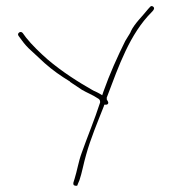

<svg xmlns="http://www.w3.org/2000/svg" viewBox="-20 -671 568 633"><path d="M41 -553 52 -538C60 -527 70 -515 85 -502L127 -463C154 -439 180 -421 211 -402V-401L250 -375C267 -365 286 -358 302 -347C306 -345 310 -342 310 -336V-333C292 -277 268 -220 249 -166C239 -139 234 -107 226 -82L222 -69C222 -67 221 -65 223 -61C224 -59 236 -56 236 -62V-63L242 -77C250 -100 256 -134 264 -161C279 -215 302 -269 322 -320L324 -326H331C334 -326 337 -329 337 -332C337 -335 334 -340 332 -343V-350L333 -352C372 -455 408 -559 480 -631C485 -636 488 -640 488 -644C488 -647 484 -651 480 -651C477 -651 475 -649 469 -642C451 -619 423 -593 411 -567V-566C406 -556 399 -547 393 -536C368 -486 341 -426 321 -369L317 -357L307 -363C303 -365 298 -368 291 -371H290C237 -401 184 -435 137 -475C114 -495 84 -524 66 -547L55 -562C48 -571 35 -561 41 -553Z"/></svg>

Font: Stray Cat
Style: ExLt
Weight: 200
Version: Version 1.0